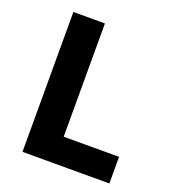

<svg xmlns="http://www.w3.org/2000/svg" viewBox="-122 -747 761 841"><g transform="rotate(20 259.0 -326.0)"><path d="M77 0V-652H224V-124H482V0Z"/></g></svg>

Font: Mada
Style: Bold
Weight: 700
Designer: Khaled Hosny
Version: Version 1.5